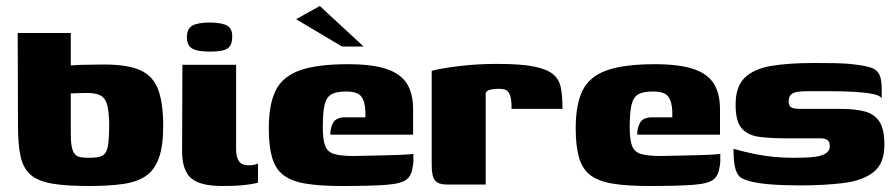

<svg xmlns="http://www.w3.org/2000/svg" viewBox="-20 -615 2985 640"><path d="M276 5Q203 5 156.5 -2.5Q110 -10 84.5 -30.5Q59 -51 49.5 -90Q40 -129 40 -193L39 -505H216V-397Q223 -397 234 -398Q245 -399 259.5 -399Q274 -399 291 -399.5Q308 -400 326 -400Q405 -400 447.5 -381Q490 -362 507 -317Q524 -272 524 -195Q524 -128 509.5 -88Q495 -48 465.5 -28Q436 -8 388.5 -1.5Q341 5 276 5ZM278 -89Q307 -89 321 -96Q335 -103 339.5 -127.5Q344 -152 344 -203Q343 -245 337 -266.5Q331 -288 315.5 -296.5Q300 -305 272 -305Q266 -305 258 -305Q250 -305 242.5 -304.5Q235 -304 228 -304Q221 -304 216 -304V-169Q216 -143 219 -127Q222 -111 228.5 -102.5Q235 -94 247 -91.5Q259 -89 278 -89Z M721 5Q646 5 616.5 -21.5Q587 -48 587 -111L588 -399H767V-119Q767 -91 776.5 -77.5Q786 -64 808 -64Q823 -64 830.5 -66.5Q838 -69 840 -70V-6Q836 -5 824 -2.5Q812 0 788 2.5Q764 5 721 5ZM680 -443Q637 -443 620 -453.5Q603 -464 603 -492Q603 -519 621 -529.5Q639 -540 682 -540Q723 -539 739 -528.5Q755 -518 754 -492Q754 -464 738.5 -453.5Q723 -443 680 -443Z M1120 5Q1046 5 998.5 -3Q951 -11 924.5 -31.5Q898 -52 887 -90Q876 -128 876 -187Q876 -267 899 -313.5Q922 -360 979.5 -380.5Q1037 -401 1140 -401Q1221 -401 1268.5 -385Q1316 -369 1336.5 -336Q1357 -303 1357 -251V-166H1081Q1081 -191 1091.5 -207.5Q1102 -224 1132 -224H1198V-243Q1197 -276 1184.5 -293Q1172 -310 1133 -310Q1101 -310 1084.5 -300.5Q1068 -291 1062 -265.5Q1056 -240 1056 -191Q1056 -149 1064 -128.5Q1072 -108 1094.5 -101.5Q1117 -95 1160 -95Q1177 -95 1207.5 -96Q1238 -97 1270.5 -97.5Q1303 -98 1328 -99.5Q1353 -101 1358 -102V-81Q1358 -66 1353.5 -47.5Q1349 -29 1338 -19Q1321 -3 1269 1Q1217 5 1120 5ZM1120 -460 967 -551 1046 -595 1192 -460Z M1599 0H1467Q1442 0 1430.5 -13Q1419 -26 1419 -64V-379Q1449 -387 1508.5 -394.5Q1568 -402 1638 -402Q1715 -402 1758.5 -393.5Q1802 -385 1823 -368Q1844 -351 1849.5 -322.5Q1855 -294 1855 -252H1685V-266Q1684 -291 1678 -302.5Q1672 -314 1662.5 -316.5Q1653 -319 1642 -319Q1626 -319 1614 -316Q1602 -313 1599 -305Z M2143 5Q2069 5 2021.5 -3Q1974 -11 1947.5 -31.5Q1921 -52 1910 -90Q1899 -128 1899 -187Q1899 -267 1922 -313.5Q1945 -360 2002.5 -380.5Q2060 -401 2163 -401Q2244 -401 2291.5 -385Q2339 -369 2359.5 -336Q2380 -303 2380 -251V-166H2104Q2104 -191 2114.5 -207.5Q2125 -224 2155 -224H2221V-243Q2220 -276 2207.5 -293Q2195 -310 2156 -310Q2124 -310 2107.5 -300.5Q2091 -291 2085 -265.5Q2079 -240 2079 -191Q2079 -149 2087 -128.5Q2095 -108 2117.5 -101.5Q2140 -95 2183 -95Q2200 -95 2230.5 -96Q2261 -97 2293.5 -97.5Q2326 -98 2351 -99.5Q2376 -101 2381 -102V-81Q2381 -66 2376.5 -47.5Q2372 -29 2361 -19Q2344 -3 2292 1Q2240 5 2143 5Z M2644 3Q2618 3 2590 2Q2562 1 2535.5 -1.5Q2509 -4 2487 -9Q2466 -14 2452.5 -21Q2439 -28 2432 -50Q2425 -72 2425 -119Q2460 -109 2494 -102Q2528 -95 2560.5 -92Q2593 -89 2622 -89Q2636 -89 2657 -89.5Q2678 -90 2698 -92.5Q2718 -95 2732 -103.5Q2746 -112 2746 -127Q2746 -143 2737.5 -148.5Q2729 -154 2715 -154H2596Q2547 -154 2510 -159Q2473 -164 2452.5 -187Q2432 -210 2432 -266Q2432 -327 2463 -356.5Q2494 -386 2552 -395.5Q2610 -405 2692 -405Q2722 -405 2761.5 -404.5Q2801 -404 2829 -400Q2864 -396 2883.5 -389.5Q2903 -383 2911 -367Q2919 -351 2919 -318V-287Q2914 -297 2888 -302Q2862 -307 2825 -309Q2788 -311 2747.5 -311Q2707 -311 2672 -311Q2654 -311 2639.5 -309Q2625 -307 2617 -300Q2609 -293 2609 -277Q2609 -265 2614 -260Q2619 -255 2628 -253.5Q2637 -252 2648 -252H2784Q2828 -252 2860.5 -244Q2893 -236 2910.5 -211Q2928 -186 2928 -132Q2928 -70 2892 -41.5Q2856 -13 2792.5 -5Q2729 3 2644 3Z"/></svg>

Font: Genos Thin ExtraBold
Style: Regular
Weight: 800
Version: Version 1.010